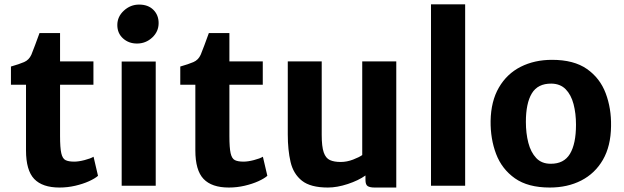

<svg xmlns="http://www.w3.org/2000/svg" viewBox="-20 -832 2794 860"><path d="M246.5 8Q170 8 133.2 -30.5Q96.5 -69 96.5 -158.5V-452.5H29V-534Q66 -544.5 88 -554Q110 -563.5 120.5 -587Q127.5 -604 137.2 -630.2Q147 -656.5 157 -684H249V-557H398.5V-452.5H249V-223Q249 -170 254.5 -145.8Q260 -121.5 273.5 -114.8Q287 -108 312.5 -108Q332 -108 359 -115Q386 -122 399 -130L419 -44.5Q405.5 -32.5 378.5 -20.2Q351.5 -8 317 0Q282.5 8 246.5 8Z M525 0V-556.5H677.5V0ZM593.5 -637Q556.5 -637 531 -660Q505.5 -683 505.5 -720Q505.5 -757.5 535 -784.5Q564.5 -811.5 603 -811.5Q643.5 -811.5 667 -788Q690.5 -764.5 690.5 -728.5Q690.5 -690.5 661.8 -663.8Q633 -637 593.5 -637Z M1005 8Q928.5 8 891.8 -30.5Q855 -69 855 -158.5V-452.5H787.5V-534Q824.5 -544.5 846.5 -554Q868.5 -563.5 879 -587Q886 -604 895.8 -630.2Q905.5 -656.5 915.5 -684H1007.5V-557H1157V-452.5H1007.5V-223Q1007.5 -170 1013 -145.8Q1018.5 -121.5 1032 -114.8Q1045.5 -108 1071 -108Q1090.5 -108 1117.5 -115Q1144.5 -122 1157.5 -130L1177.5 -44.5Q1164 -32.5 1137 -20.2Q1110 -8 1075.5 0Q1041 8 1005 8Z M1448.5 8Q1371 8 1332.5 -22.5Q1294 -53 1281.5 -106.5Q1269 -160 1269 -230V-557H1421V-228Q1421 -175.5 1430 -149.5Q1439 -123.5 1457.8 -115Q1476.5 -106.5 1506 -106.5Q1533.5 -106.5 1561.5 -117.2Q1589.5 -128 1602.5 -137.5V-557H1755V8H1658Q1638 8 1627.5 2Q1617 -4 1617 -26V-46Q1585.5 -23.5 1537.8 -7.8Q1490 8 1448.5 8Z M1910.5 0V-812.5H2063.5V0Z M2442.5 8Q2345 8 2286.5 -33.2Q2228 -74.5 2202.2 -142.2Q2176.5 -210 2177.5 -290Q2179 -379 2214.8 -440.2Q2250.5 -501.5 2312.2 -532.8Q2374 -564 2452.5 -564Q2550.5 -564 2609 -523Q2667.5 -482 2693 -414.2Q2718.5 -346.5 2717 -267Q2716 -177.5 2680.5 -116.2Q2645 -55 2583.5 -23.5Q2522 8 2442.5 8ZM2446.5 -98.5Q2506 -98 2533 -143Q2560 -188 2560 -273.5Q2560 -324 2549 -365.8Q2538 -407.5 2513.8 -432.2Q2489.5 -457 2449.5 -457.5Q2389 -458 2362.2 -413.8Q2335.5 -369.5 2335.5 -286Q2335.5 -235 2346.5 -192.5Q2357.5 -150 2381.8 -124.2Q2406 -98.5 2446.5 -98.5Z"/></svg>

Font: Merriweather Sans
Style: Bold
Weight: 700
Designer: Eben Sorkin
Foundry: Eben Sorkin
Version: Version 1.008; ttfautohint (v1.7.19-72a1) -l 8 -r 50 -G 200 